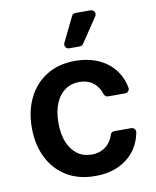

<svg xmlns="http://www.w3.org/2000/svg" viewBox="-87 -846 752 925"><g transform="rotate(-10 288.5 -384.0)"><path d="M164.4 -25.2Q106.2 -60.7 74.6 -124.3Q43 -188.2 43 -270.6Q43 -354 74.9 -417.3Q106.9 -481.5 165.5 -517Q223.4 -552.6 303.6 -552.6Q369.3 -552.6 421.5 -528.4Q473.4 -503.6 503.2 -459.5Q527.3 -425.1 535.2 -380.7Q535.5 -379.6 535.5 -377.1Q535.5 -369 529.5 -362.7Q523.4 -356.5 514.6 -356.5H431.5Q424.7 -356.5 419.2 -360.6Q413.7 -364.7 411.6 -371.1Q402.7 -400.6 380 -422.6Q351.6 -448.9 305.4 -448.9Q266 -448.9 236.2 -427.6Q206.7 -407 190 -367.2Q173.3 -327.4 173.3 -272.7Q173.3 -216.3 189.6 -176.8Q206 -137.1 235.8 -115.4Q265.3 -94.1 305.4 -94.1Q334.2 -94.1 356.5 -105.1Q378.9 -115.8 394.2 -136.4Q405.9 -152.7 411.6 -171.5Q413.4 -178.3 418.9 -182.4Q424.4 -186.4 431.5 -186.4H514.6Q523.1 -186.4 529.1 -180.4Q535.2 -174.4 535.2 -165.8Q535.2 -163.4 534.8 -161.9Q527 -119 503.9 -83.8Q475.1 -40.1 423.7 -14.2Q373.6 10.7 304.3 10.7Q222.7 10.7 164.4 -25.2ZM266.3 -637.8Q266.3 -629.3 272.2 -623.2Q278.1 -617.2 286.9 -617.2H338.8Q344.1 -617.2 348.7 -619.7Q353.3 -622.2 356.2 -626.4L437.1 -747.2Q440.7 -752.1 440.7 -758.5Q440.7 -767 434.8 -773.3Q429 -779.5 420.1 -779.5H346.2Q340.2 -779.5 335 -776.3Q329.9 -773.1 327.4 -767.8L268.5 -647Q266.3 -642.4 266.3 -637.8Z"/></g></svg>

Font: DeltaSans SemiBold
Style: Regular
Weight: 600
Designer: Rasmus Andersson
Foundry: rsms
Version: Version 3.012